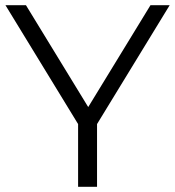

<svg xmlns="http://www.w3.org/2000/svg" viewBox="-20 -720 675 740"><path d="M281 0V-260L298 -214L1 -700H80L341 -273H299L560 -700H634L337 -214L354 -260V0Z"/></svg>

Font: MOST Montserrat
Style: Regular
Weight: 400
Designer: Julieta Ulanovsky
Foundry: Julieta Ulanovsky
Version: Version 8.000;March 11, 2024;FontCreator 15.0.0.2926 64-bit